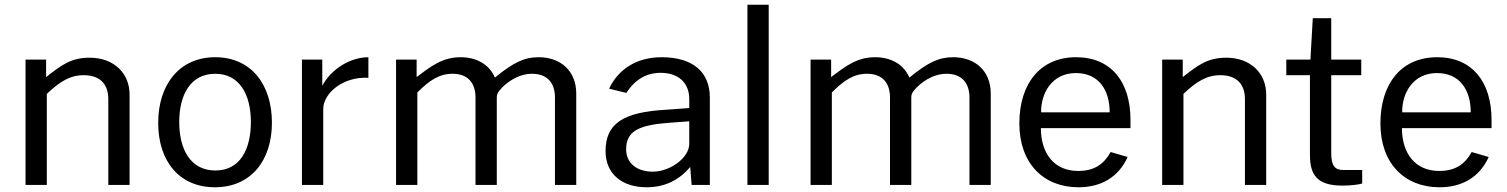

<svg xmlns="http://www.w3.org/2000/svg" viewBox="-20 -782 6374 812"><path d="M178 0V-385C233 -437 276 -464 334 -464C403 -464 438 -426 438 -363V0H528V-382C528 -473 461 -538 359 -538C281 -538 240 -507 175 -456V-530H88V0Z M889 10C1041 10 1130 -103 1130 -263C1130 -425 1042 -540 890 -540C740 -540 649 -426 649 -262C649 -102 737 10 889 10ZM891 -61C785 -61 738 -151 738 -266C738 -380 785 -470 890 -470C994 -470 1041 -381 1041 -266C1041 -150 995 -61 891 -61Z M1347 0V-321C1347 -387 1430 -459 1538 -453V-540C1460 -540 1379 -488 1343 -419V-530H1257V0Z M1745 0V-391C1797 -443 1838 -470 1894 -470C1958 -470 1991 -432 1991 -369V0H2081V-370C2081 -382 2084 -389 2093 -400C2119 -432 2171 -470 2230 -470C2294 -470 2327 -432 2327 -369V0H2417V-387C2417 -480 2353 -540 2258 -540C2198 -540 2153 -519 2073 -454C2049 -510 1995 -540 1928 -540C1852 -540 1804 -503 1742 -456V-530H1655V0Z M2715 10C2791 10 2852 -20 2899 -76L2905 0H2982V-370C2982 -474 2914 -540 2778 -540C2669 -540 2593 -486 2556 -407L2629 -389C2667 -448 2716 -474 2774 -474C2849 -474 2895 -432 2895 -363V-325L2798 -318C2616 -308 2541 -260 2541 -143C2541 -46 2611 10 2715 10ZM2741 -56C2674 -56 2628 -91 2628 -151C2628 -231 2688 -254 2814 -263L2895 -269V-174C2895 -114 2813 -56 2741 -56Z M3231 0V-762H3141V0Z M3498 0V-391C3550 -443 3591 -470 3647 -470C3711 -470 3744 -432 3744 -369V0H3834V-370C3834 -382 3837 -389 3846 -400C3872 -432 3924 -470 3983 -470C4047 -470 4080 -432 4080 -369V0H4170V-387C4170 -480 4106 -540 4011 -540C3951 -540 3906 -519 3826 -454C3802 -510 3748 -540 3681 -540C3605 -540 3557 -503 3495 -456V-530H3408V0Z M4761 -240V-275C4761 -436 4679 -540 4531 -540C4379 -540 4291 -428 4291 -260C4291 -90 4394 10 4541 10C4636 10 4710 -32 4749 -118L4677 -139C4649 -88 4608 -59 4540 -59C4435 -59 4382 -137 4382 -240ZM4383 -307C4382 -388 4429 -473 4530 -473C4628 -473 4673 -400 4673 -307Z M4985 0V-385C5040 -437 5083 -464 5141 -464C5210 -464 5245 -426 5245 -363V0H5335V-382C5335 -473 5268 -538 5166 -538C5088 -538 5047 -507 4982 -456V-530H4895V0Z M5737 -530H5610V-705H5532L5522 -530H5420V-464H5520V-127C5520 -42 5550 3 5658 3C5688 3 5727 -1 5741 -6V-63H5662C5630 -63 5610 -75 5610 -134V-464H5737Z M6288 -240V-275C6288 -436 6206 -540 6058 -540C5906 -540 5818 -428 5818 -260C5818 -90 5921 10 6068 10C6163 10 6237 -32 6276 -118L6204 -139C6176 -88 6135 -59 6067 -59C5962 -59 5909 -137 5909 -240ZM5910 -307C5909 -388 5956 -473 6057 -473C6155 -473 6200 -400 6200 -307Z"/></svg>

Font: Cheyenne Sans
Style: Regular
Weight: 400
Designer: The Public Sans project authors (U.S. Web Design System), Libre Franklin designed by Pablo Impallari and Rodrigo Fuenzal
Foundry: The Cheyenne Sans Project Authors
Version: Version 2.007